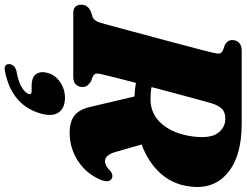

<svg xmlns="http://www.w3.org/2000/svg" viewBox="-134 -606 1025 798"><g transform="rotate(90 378.0 -207.5)"><path d="M727.5 -115.5Q702 -54.5 648.8 -19.8Q595.5 15 531 15Q486.5 15 460.8 -4.2Q435 -23.5 424.5 -68L380.5 -254.5Q350 -255.5 324 -260.5Q311 -211 301 -171.5Q291 -132 287.5 -115.5Q283 -96 286.8 -90.5Q290.5 -85 299 -80.5L318 -73.5Q328.5 -66.5 334.8 -58.8Q341 -51 341 -38.5Q341 -21 330.2 -10.5Q319.5 0 298 0H36.5Q14.5 0 6.8 -9.5Q-1 -19 -1 -33.5Q-1 -48.5 7.2 -58.2Q15.5 -68 26 -72.5L49 -80Q66.5 -86.5 74.5 -113.5Q78.5 -127.5 88 -163Q97.5 -198.5 110.5 -246.2Q123.5 -294 137.2 -346Q151 -398 163.8 -445.8Q176.5 -493.5 185.8 -529.2Q195 -565 198.5 -580Q203 -599 202 -607.8Q201 -616.5 188 -622.5L167.5 -629.5Q146 -640.5 146 -660.5Q146 -678 157.2 -689Q168.5 -700 189.5 -700H494.5Q630.5 -700 700.2 -640Q770 -580 753.5 -477.5Q744 -411 698.8 -361.2Q653.5 -311.5 580 -284L611 -176Q616.5 -156 625.8 -144Q635 -132 649.5 -132Q668.5 -132 690.5 -154.5Q695.5 -159 703.2 -161.5Q711 -164 718 -161.5Q741.5 -153 727.5 -115.5ZM409.5 -577Q405 -562 394.2 -522.8Q383.5 -483.5 369.5 -431.5Q355.5 -379.5 341.5 -325.5Q363 -321 391.5 -321Q455.5 -321 496.2 -370Q537 -419 547 -499.5Q555.5 -570 532.5 -601Q509.5 -632 473.5 -632Q445 -632 431.2 -617.2Q417.5 -602.5 409.5 -577ZM337 173Q300.5 173 287.5 154.5Q274.5 136 282.5 107Q291 74.5 320.8 54.5Q350.5 34.5 386 34.5Q427 34.5 445.8 59.2Q464.5 84 452.5 131Q419.5 255 277.5 283.5Q260 287.5 252.5 281.8Q245 276 246 265.5Q246.5 256 253.5 248Q260.5 240 275.5 236Q323 227.5 345 212.5Q367 197.5 370.5 184.5Q373.5 173 358.5 173Z"/></g></svg>

Font: Fraunces 72pt S050 Black
Style: Italic
Weight: 900
Italic angle: -16°
Version: Version 1.000; ttfautohint (v1.8.3)